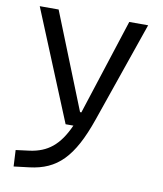

<svg xmlns="http://www.w3.org/2000/svg" viewBox="-84 -586 754 889"><g transform="rotate(10 293.0 -142.0)"><path d="M40.5 234.4 113.3 225.6C241.2 210 312.5 140.1 377 -45.9L540.5 -517.6H451.7L307.1 -70.3C306.6 -69.3 306.2 -67.9 306.2 -66.9H299.8L119.6 -517.6H30.8L243.7 0H280.3C236.8 97.2 183.6 137.7 101.6 149.4L36.6 157.7Z"/></g></svg>

Font: Cascadia Code SemiLight
Style: Regular
Weight: 350
Monospace: yes
Designer: Aaron Bell
Foundry: Saja Typeworks
Version: Version 2404.023